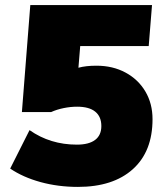

<svg xmlns="http://www.w3.org/2000/svg" viewBox="-20 -725 640 754"><path d="M579 -257Q579 -130 501.5 -60.5Q424 9 286 9Q208 9 139 -10Q70 -29 20 -63L96 -214Q177 -157 282 -157Q329 -157 353.5 -175.5Q378 -194 378 -230Q378 -267 354 -286.5Q330 -306 283 -306Q257 -306 230 -300.5Q203 -295 181 -285H66L99 -705H577L564 -544H295L288 -459Q317 -467 359 -467Q423 -467 473 -440Q523 -413 551 -365.5Q579 -318 579 -257Z"/></svg>

Font: Nunito Sans Heavy Heavy
Style: Italic
Weight: 400
Italic angle: -4.541°
Designer: Vernon Adams
Foundry: Vernon Adams
Version: Version 2.002